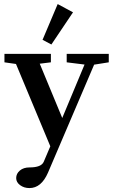

<svg xmlns="http://www.w3.org/2000/svg" viewBox="-20 -727 574 967"><path d="M238.8 -502.9 194.3 -526.4 270.5 -706.5 347.7 -665ZM128.4 220.2Q101.1 220.2 81.3 205.6Q61.5 190.9 61.5 169.9Q61.5 147.5 80.1 131.8Q98.6 116.2 128.9 116.2Q188 116.2 200.2 87.9L233.4 9.8L60.5 -404.8L2.4 -413.1V-455.6H236.3V-413.1L180.2 -406.2L293.5 -132.8L405.8 -401.9L315.9 -413.1V-455.6H527.8V-413.1L454.1 -401.4L221.7 142.6Q188 220.2 128.4 220.2Z"/></svg>

Font: Elstob 6pt SemiBold
Style: Regular
Weight: 600
Designer: Peter S. Baker
Version: Version 1.015